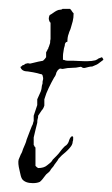

<svg xmlns="http://www.w3.org/2000/svg" viewBox="-20 -409 253 433"><path d="M54 4Q37 4 30 -5Q27 -9 24 -25Q22 -33 21.5 -39Q21 -45 22 -49Q23 -52 24.5 -55Q26 -58 27 -61Q29 -64 30 -67Q31 -70 32 -73Q34 -78 36.5 -83.5Q39 -89 40 -94Q42 -99 44 -104.5Q46 -110 48 -115L52 -125Q54 -128 54.5 -131Q55 -134 56 -136V-148Q57 -151 58 -154Q59 -157 60 -160Q61 -163 62 -166Q63 -169 64 -172V-185Q65 -187 66 -189.5Q67 -192 68 -194Q69 -196 70 -198.5Q71 -201 72 -203Q74 -209 74 -212Q74 -215 76 -221Q76 -222 76 -224Q76 -226 77 -229Q78 -233 76 -239Q75 -242 71 -242Q70 -242 64 -244Q60 -245 54.5 -246Q49 -247 42 -248Q29 -248 26 -258Q30 -260 31 -262Q33 -262 34.5 -263Q36 -264 37 -265Q43 -267 45 -266Q48 -265 54 -267Q61 -269 66.5 -270Q72 -271 77 -272L81 -276L84 -280V-291Q85 -293 86 -294.5Q87 -296 87 -297Q89 -299 89 -300.5Q89 -302 90 -303L93 -312Q93 -318 94 -321V-357Q94 -358 93 -359Q92 -359 92 -360Q90 -364 90 -367Q90 -371 92 -375Q96 -377 100 -380Q104 -383 108 -385Q112 -387 115 -387Q119 -387 121 -389H138Q141 -386 142 -384Q143 -382 146 -379Q146 -374 145.5 -369.5Q145 -365 144 -361Q143 -357 142 -354Q141 -351 140 -347Q139 -343 137.5 -340Q136 -337 135 -333Q132 -326 132 -315Q126 -314 126 -306Q124 -301 123 -292Q122 -287 122 -282.5Q122 -278 122 -274H124Q128 -272 133 -272H146Q151 -272 157 -271.5Q163 -271 170 -271H177Q182 -271 186.5 -271.5Q191 -272 195 -273Q200 -275 202 -277L210 -280L212 -277Q213 -276 213 -274L201 -265Q198 -263 195 -262Q192 -261 188 -259Q184 -259 180 -258Q176 -257 172 -256Q168 -255 165 -257Q163 -259 160 -258Q156 -257 151.5 -256.5Q147 -256 142 -256Q137 -256 132.5 -255.5Q128 -255 124 -254Q121 -253 118 -254Q115 -255 113 -253Q109 -250 107 -245Q106 -239 102 -234Q99 -229 96 -223Q93 -217 90 -211Q87 -205 84.5 -198.5Q82 -192 80 -185V-171Q78 -164 74 -160Q72 -157 70 -154Q68 -151 66 -148Q66 -143 65 -141Q64 -138 64 -132L60 -116Q59 -112 58 -107.5Q57 -103 56 -99V-82Q58 -80 58 -78Q60 -78 60 -75V-35Q63 -32 63 -32L66 -30Q79 -30 86 -36Q90 -39 93.5 -42Q97 -45 99 -49L108 -58Q112 -62 116 -67.5Q120 -73 124 -77L127 -80Q128 -80 130 -82Q132 -84 133.5 -86.5Q135 -89 136 -93Q139 -101 143 -102L145 -100Q145 -98 145 -95Q145 -92 144 -90Q144 -86 142 -82Q138 -75 128 -66Q119 -59 112 -51Q110 -47 107.5 -44Q105 -41 103 -38Q101 -34 98 -31Q95 -28 93 -24Q91 -21 88 -19Q84 -16 82 -13Q75 -3 70 1Q64 4 54 4Z"/></svg>

Font: Estonia
Style: Regular
Weight: 400
Designer: Robert E. Leuschke
Foundry: Robert E. Leuschke
Version: Version 1.014; ttfautohint (v1.8.3)